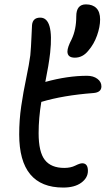

<svg xmlns="http://www.w3.org/2000/svg" viewBox="-20 -864 495 869"><path d="M318.8 -603Q285.2 -603 285.2 -630.9Q285.2 -649.9 304.2 -686Q325.2 -730.5 325.2 -790Q325.2 -844.2 369.1 -844.2Q399.4 -844.2 416.3 -827.1Q433.1 -810.1 433.1 -775.9Q433.1 -742.7 419.2 -703.4Q405.3 -664.1 379.9 -634.8Q354.5 -603 318.8 -603ZM266.1 -15.1Q66.9 -15.1 66.9 -255.9Q66.9 -321.3 76.2 -384.3Q85.4 -447.3 98.9 -511.2Q112.3 -575.2 117.2 -613.8Q120.6 -650.9 122.3 -694.6Q124 -738.3 125 -751Q128.4 -784.2 162.1 -784.2Q224.1 -784.2 207 -625Q200.7 -569.8 185.1 -493.2Q285.6 -521 374 -521Q402.3 -521 420.7 -507.3Q439 -493.7 439 -473.1Q439 -445.8 402.8 -442.9Q266.1 -432.6 167 -402.8Q154.8 -329.6 154.8 -261.2Q154.8 -175.8 183.1 -139.9Q211.4 -104 271 -104Q299.8 -104 320.8 -114.5Q341.8 -125 352.1 -125Q377.9 -125 377.9 -90.8Q377.9 -59.1 347.9 -37.1Q317.9 -15.1 266.1 -15.1Z"/></svg>

Font: Shantell Sans Irregular Bouncy
Style: Regular
Weight: 400
Designer: Stephen Nixon, Anya Danilova, Shantell Martin
Foundry: Arrow Type
Version: Version 1.006;[9816181b4]